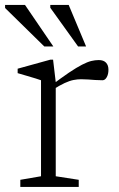

<svg xmlns="http://www.w3.org/2000/svg" viewBox="-36 -736 468 756"><path d="M353 -499.5Q371.5 -499.5 381.2 -489.5Q391 -479.5 391 -461.5Q391 -443.5 384.2 -431.8Q377.5 -420 367.5 -420Q353 -420 339 -421Q325 -422 311.2 -423Q297.5 -424 283 -424Q269 -424 253.5 -421Q238 -418 218.5 -409Q199 -400 171.5 -382.5L159 -394.5Q204.5 -429 235.2 -449.8Q266 -470.5 287 -481.2Q308 -492 323.2 -495.8Q338.5 -499.5 353 -499.5ZM183.5 -412.5V-42L274 -28V0H44V-28L125.5 -42V-420Q119 -422.5 104.5 -427Q90 -431.5 71 -437Q52 -442.5 33.5 -448V-465.5L162 -501H173ZM174 -553H138.5L-16 -704.5V-716.5H62.5ZM303 -553H271.5L162 -705.5V-716.5H234.5Z"/></svg>

Font: Newsreader 9pt Light
Style: Regular
Weight: 300
Designer: Hugues Gentile
Foundry: Production Type
Version: Version 1.003